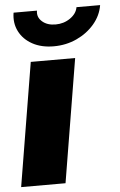

<svg xmlns="http://www.w3.org/2000/svg" viewBox="-54 -808 530 846"><g transform="rotate(-5 210.5 -384.5)"><path d="M4.9 0 95.2 -545.9H291.5L201.2 0ZM202.6 -605.5Q147.9 -605.5 108.4 -627.2Q68.8 -648.9 50 -686Q31.2 -723.1 38.6 -768.6H142.1Q137.2 -740.2 159.4 -720.5Q181.6 -700.7 218.8 -700.7Q255.4 -700.7 283.7 -720.5Q312 -740.2 316.9 -768.6H421.4Q414.1 -723.1 382.6 -686Q351.1 -648.9 304.2 -627.2Q257.3 -605.5 202.6 -605.5Z"/></g></svg>

Font: Inter Black
Style: Italic
Weight: 900
Italic angle: -9.39999°
Designer: Rasmus Andersson
Foundry: rsms
Version: Version 4.000;git-a52131595